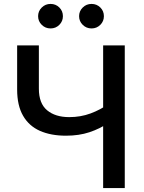

<svg xmlns="http://www.w3.org/2000/svg" viewBox="-20 -959 732 979"><path d="M316.4 -267.1Q239.7 -267.1 183.8 -291.7Q127.9 -316.4 97.7 -368.7Q67.4 -420.9 67.4 -502.9V-727.5H178.2V-506.8Q178.2 -431.6 220.2 -396.7Q262.2 -361.8 333 -361.8Q391.1 -361.8 441.9 -380.6Q492.7 -399.4 535.2 -430.2V-333.5Q488.8 -302.2 435.8 -284.7Q382.8 -267.1 316.4 -267.1ZM505.9 0V-727.5H616.2V0ZM446.8 -814Q420.4 -814 401.9 -832.3Q383.3 -850.6 383.3 -876.5Q383.3 -902.3 401.9 -920.7Q420.4 -939 446.8 -939Q473.1 -939 491.5 -920.9Q509.8 -902.8 509.8 -876.5Q509.8 -850.6 491.5 -832.3Q473.1 -814 446.8 -814ZM237.8 -814Q211.4 -814 192.9 -832.3Q174.3 -850.6 174.3 -876.5Q174.3 -902.3 192.9 -920.7Q211.4 -939 237.8 -939Q264.2 -939 282.5 -920.9Q300.8 -902.8 300.8 -876.5Q300.8 -850.6 282.5 -832.3Q264.2 -814 237.8 -814Z"/></svg>

Font: Inter 20pt Medium
Style: Regular
Weight: 500
Version: Version 4.001;git-66647c0bb